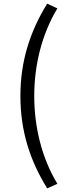

<svg xmlns="http://www.w3.org/2000/svg" viewBox="-20 -838 378 1054"><path d="M239 196 295 171C209 29 168 -141 168 -311C168 -480 209 -649 295 -792L239 -818C147 -668 92 -507 92 -311C92 -114 147 47 239 196Z"/></svg>

Font: Noto Sans HK
Style: Regular
Weight: 400
Designer: Ryoko NISHIZUKA 西塚涼子 (kana, bopomofo & ideographs); Paul D. Hunt (Latin, Greek & Cyrillic); Sandoll Communications 산돌커뮤니
Foundry: Adobe
Version: Version 2.004;hotconv 1.0.118;makeotfexe 2.5.65603